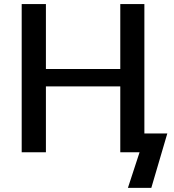

<svg xmlns="http://www.w3.org/2000/svg" viewBox="-20 -740 846 933"><path d="M681.6 -91.3H793L715.3 172.9H601.6L658.2 0H564.5V-320.3H203.1V0H85.4V-720.2H203.1V-404.8H564.5V-720.2H681.6Z"/></svg>

Font: Lato-SemiBold
Style: Regular
Weight: 500
Designer: Lukasz Dziedzic with Adam Twardoch and Botio Nikoltchev
Foundry: tyPoland Lukasz Dziedzic
Version: ""